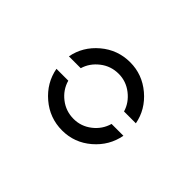

<svg xmlns="http://www.w3.org/2000/svg" viewBox="-57 -919 436 436"><g transform="rotate(-45 161.0 -700.5)"><path d="M141.5 -593Q103.5 -600 77.5 -630.2Q51.5 -660.5 51.5 -700Q51.5 -740 77.5 -770.5Q103.5 -801 141.5 -808V-770Q118.5 -763.5 103.5 -744.2Q88.5 -725 88.5 -700Q88.5 -676 103.5 -656.8Q118.5 -637.5 141.5 -631ZM181.5 -593V-631Q203.5 -637.5 218.5 -656.8Q233.5 -676 233.5 -700Q233.5 -725 218.5 -744.2Q203.5 -763.5 181.5 -770V-808Q219 -801 244.8 -770.5Q270.5 -740 270.5 -700Q270.5 -661 244.8 -630.5Q219 -600 181.5 -593Z"/></g></svg>

Font: Big Shoulders Stencil Display Medium
Style: Regular
Weight: 500
Designer: Patric King
Foundry: XO Type Co
Version: Version 1.000